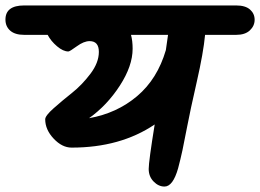

<svg xmlns="http://www.w3.org/2000/svg" viewBox="-80 -682 955 705"><path d="M9 -662H787Q821 -662 838 -647Q855 -632 855 -609.5Q855 -587 837.5 -570.5Q820 -554 787 -554H673Q667 -489 642.5 -381.5Q618 -274 607.5 -218.5Q597 -163 590 -130.5Q583 -98 574 -64Q555 3 524 3Q502 3 484 -15.5Q466 -34 466 -61.5Q466 -89 488 -225Q362 -140 183 -140Q148 -140 117 -173Q86 -206 86 -244Q86 -257 117 -284.5Q148 -312 184.5 -341Q221 -370 252 -411Q283 -452 283 -491.5Q283 -531 249 -531Q228 -531 202 -512Q176 -493 171 -493Q152 -493 129.5 -512Q107 -531 95 -554H9Q-25 -554 -42.5 -569.5Q-60 -585 -60 -610Q-60 -662 9 -662ZM407 -503Q407 -440 360 -367.5Q313 -295 247 -248Q349 -266 423.5 -329Q498 -392 529 -498L537 -554H401Q407 -532 407 -503Z"/></svg>

Font: Kalam
Style: Bold
Weight: 700
Version: Version 2.001;PS 1.0;hotconv 1.0.79;makeotf.lib2.5.61930; tt